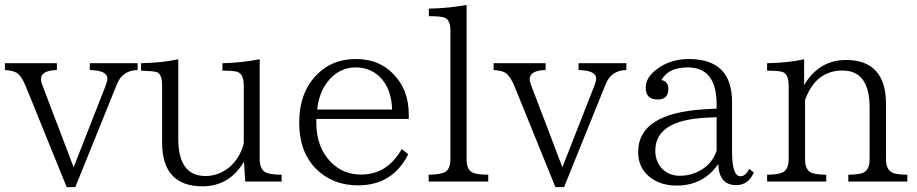

<svg xmlns="http://www.w3.org/2000/svg" viewBox="-21 -750 3738 783"><path d="M540 -464.4Q478.5 -462.9 456.1 -407.2L286.1 13.2H251L85 -396Q67.4 -439.5 46.9 -453.1Q32.2 -462.4 -1 -464.4V-492.2H210.9V-464.4Q146 -462.9 146 -427.2Q146 -417 152.8 -399.9L279.3 -67.9L409.2 -398.9Q417 -419.9 417 -429.2Q417 -462.9 345.2 -464.4V-492.2H540Z M1127.4 -9.8H979L974.1 -90.8Q914.1 9.8 805.2 9.8Q640.1 9.8 640.1 -168.9V-399.9Q640.1 -448.7 618.2 -456.1Q601.6 -460.4 554.2 -461.9V-492.2Q638.2 -493.7 706.1 -508.3V-184.1Q706.1 -32.2 816.9 -32.2Q869.1 -32.2 913.1 -66.9Q956.5 -103 973.1 -165V-401.4Q973.1 -445.8 949.2 -456.1Q935.5 -461.9 886.2 -461.9V-492.2Q961.9 -493.7 1038.1 -508.3V-101.1Q1038.1 -55.7 1067.4 -44.9Q1086.9 -37.6 1127.4 -37.6Z M1646 -265.1H1269V-248Q1269 -149.9 1329.1 -87.9Q1379.4 -38.1 1451.2 -38.1Q1558.6 -38.1 1617.2 -142.1L1644 -121.1Q1580.1 5.9 1439.5 5.9Q1335.4 5.9 1267.1 -62Q1199.2 -131.8 1199.2 -249Q1199.2 -373 1271 -445.3Q1333.5 -509.3 1430.2 -509.3Q1523.9 -509.3 1582 -449.2Q1646 -385.3 1646 -283.2ZM1578.1 -303.2Q1575.2 -389.2 1528.3 -436Q1487.8 -475.1 1429.2 -475.1Q1359.4 -475.1 1313 -414.1Q1279.8 -370.6 1272.5 -303.2Z M1970.2 -9.8H1727.1V-37.6Q1759.3 -37.6 1782.2 -43.9Q1815.9 -51.3 1815.9 -100.6V-623Q1815.9 -668.5 1793 -677.7Q1777.8 -684.1 1728 -684.1V-714.8Q1808.6 -716.3 1881.8 -730V-100.6Q1881.8 -55.2 1909.2 -44.9Q1928.7 -37.6 1970.2 -37.6Z M2533.2 -464.4Q2471.7 -462.9 2449.2 -407.2L2279.3 13.2H2244.1L2078.1 -396Q2060.5 -439.5 2040 -453.1Q2025.4 -462.4 1992.2 -464.4V-492.2H2204.1V-464.4Q2139.2 -462.9 2139.2 -427.2Q2139.2 -417 2146 -399.9L2272.5 -67.9L2402.3 -398.9Q2410.2 -419.9 2410.2 -429.2Q2410.2 -462.9 2338.4 -464.4V-492.2H2533.2Z M3053.2 -46.9Q3031.2 4.9 2981.4 4.9Q2911.1 4.9 2908.2 -81.1Q2847.2 6.8 2738.3 6.8Q2672.4 6.8 2628.4 -28.3Q2581.5 -65.9 2581.5 -130.4Q2581.5 -287.6 2850.6 -304.2L2901.4 -307.1V-325.2Q2901.4 -475.1 2783.2 -475.1Q2704.6 -475.1 2676.3 -423.3Q2704.6 -418.9 2704.6 -387.2Q2704.6 -344.2 2660.6 -344.2Q2612.3 -344.2 2612.3 -393.1Q2612.3 -434.1 2658.2 -468.3Q2712.9 -509.3 2788.6 -509.3Q2964.4 -509.3 2964.4 -334V-130.9Q2964.4 -31.2 2998.5 -31.2Q3019.5 -31.2 3034.2 -61ZM2901.4 -135.3V-272L2859.4 -270Q2651.4 -259.8 2651.4 -136.2Q2651.4 -90.3 2680.2 -61Q2708.5 -33.2 2751.5 -33.2Q2809.6 -33.2 2856.4 -69.3Q2887.7 -94.7 2901.4 -135.3Z M3679.2 -9.8H3438.5V-37.6Q3470.7 -37.6 3492.2 -43Q3525.4 -51.8 3525.4 -101.1V-311Q3525.4 -462.4 3414.6 -462.4Q3305.7 -462.4 3262.2 -342.3V-101.1Q3262.2 -55.2 3289.6 -44.9Q3309.1 -37.6 3348.6 -37.6V-9.8H3107.4V-37.6Q3143.1 -37.6 3162.6 -43.9Q3195.3 -52.7 3195.3 -101.1V-399.9Q3195.3 -447.3 3171.4 -456.1Q3154.8 -461.9 3107.4 -461.9V-492.2Q3193.4 -493.7 3258.3 -508.3V-403.3Q3319.8 -505.4 3428.7 -505.4Q3592.3 -505.4 3592.3 -325.2V-101.1Q3592.3 -55.7 3621.1 -44.9Q3639.2 -37.6 3679.2 -37.6Z"/></svg>

Font: I.Ming
Style: Regular
Weight: 400
Designer: Ichiten Fonts Project
Version: Version 5.10 Mar 24, 2018